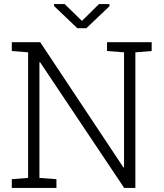

<svg xmlns="http://www.w3.org/2000/svg" viewBox="-20 -917 798 937"><path d="M37.6 0V-42.5L117.2 -48.8V-661.6L37.6 -668V-710.9H176.3L582.5 -99.6L585.4 -100.6V-661.6L502.4 -668V-710.9H720.2V-668L640.6 -661.6V0H585.9L175.3 -613.8L172.4 -612.8V-48.8L255.4 -42.5V0ZM514.2 -897V-886.7L401.4 -779.3H357.4L243.7 -887.7V-897H295.9L379.9 -814.9L462.9 -897Z"/></svg>

Font: Roboto Slab Light
Style: Regular
Weight: 300
Designer: Google
Version: Version 2.000; ttfautohint (v1.8.1.43-b0c9)